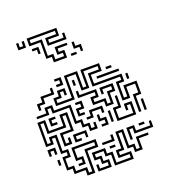

<svg xmlns="http://www.w3.org/2000/svg" viewBox="-138 -860 899 985"><g transform="rotate(-20 311.5 -367.5)"><path d="M532 -200V-296H562V-344H514V-284H472V-386H502V-404H352V-476H412V-494H334V-404H292V-494H244V-374H142V-416H172V-446H214V-410H202V-434H184V-404H154V-386H232V-506H304V-416H322V-506H424V-464H364V-416H514V-374H484V-296H502V-356H574V-284H544V-200ZM178 -464V-476H202V-494H178V-506H214V-464ZM448 -464V-476H478V-464ZM52 -380V-416H82V-446H142V-470H154V-434H94V-404H64V-380ZM262 -440V-470H274V-440ZM388 -434V-446H508V-434ZM382 -284V-314H322V-356H352V-374H262V-410H274V-386H364V-344H334V-326H394V-296H412V-356H442V-374H394V-350H382V-386H454V-344H424V-284ZM532 -380V-410H544V-380ZM262 -194V-224H232V-254H202V-344H112V-374H94V-344H28V-356H82V-386H124V-356H214V-266H244V-236H274V-206H292V-230H304V-194ZM232 -284V-326H262V-344H238V-356H274V-314H244V-296H268V-284ZM172 16V-14H112V-44H82V-116H112V-134H82V-224H64V-194H22V-326H64V-266H142V-326H184V-224H124V-176H142V-200H154V-164H112V-236H172V-314H154V-254H52V-314H34V-206H52V-236H94V-146H124V-104H94V-56H124V-26H184V4H202V-116H262V-134H154V-86H184V-44H148V-56H172V-74H142V-146H274V-104H214V16ZM82 -284V-326H118V-314H94V-296H118V-284ZM412 -194V-266H442V-320H454V-254H424V-206H502V-254H484V-230H472V-266H514V-194ZM268 -254V-266H292V-296H364V-260H352V-284H304V-254ZM562 -200V-260H574V-200ZM328 -194V-206H352V-224H322V-260H334V-236H364V-194ZM382 -200V-260H394V-200ZM172 -164V-206H244V-170H232V-194H184V-176H208V-164ZM22 -140V-176H64V-140H52V-164H34V-140ZM232 16V-20H244V4H292V-14H262V-44H232V-86H304V-56H334V4H412V-14H352V-56H382V-146H424V-56H454V-26H472V-86H538V-74H484V-14H442V-44H412V-134H394V-44H364V-26H424V16H322V-44H292V-74H244V-56H274V-26H304V16ZM442 -80V-146H484V-116H562V-140H574V-104H472V-134H454V-80ZM508 -134V-146H538V-134ZM298 -104V-116H352V-140H364V-104ZM52 -80V-110H64V-80ZM328 -74V-86H358V-74ZM208 -589V-619H178V-709H118V-751H280V-709H220V-691H298V-715H310V-679H208V-721H268V-739H130V-721H190V-631H220V-601H268V-619H238V-661H304V-649H250V-631H280V-589ZM58 -709V-745H70V-721H88V-745H100V-709ZM148 -655V-679H124V-691H160V-655ZM358 -595V-619H328V-655H340V-631H370V-595ZM304 -589V-601H334V-589Z"/></g></svg>

Font: Rubik Maze
Style: Regular
Weight: 400
Designer: Hubert and Fischer, NaN
Foundry: Hubert and Fischer, NaN
Version: Version 2.200